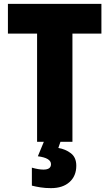

<svg xmlns="http://www.w3.org/2000/svg" viewBox="-20 -734 567 994"><path d="M207 0 176 75Q244 84 244 116Q244 144 205 144Q180 144 145 134V227Q164 232 189 236Q214 240 244 240Q305 240 340 208.5Q375 177 375 124Q375 81 347 59.5Q319 38 282 32L293 0H355V-560H505V-714H21V-560H172V0Z"/></svg>

Font: Noto Sans UI SemiCondensed Black
Style: Regular
Weight: 900
Width: 4
Designer: Monotype Design Team
Foundry: Monotype Imaging Inc.
Version: 1.001